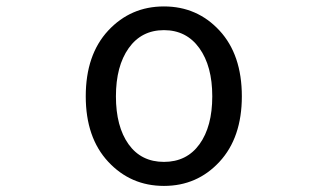

<svg xmlns="http://www.w3.org/2000/svg" viewBox="-20 -577 1040 609"><path d="M252 -271.5Q252 -403.3 323.2 -480Q394.5 -556.6 500 -556.6Q605.5 -556.6 676.3 -480Q747.1 -403.3 747.1 -271.5Q747.1 -140.6 676.3 -64Q605.5 12.7 500 12.7Q394.5 12.7 323.2 -64Q252 -140.6 252 -271.5ZM387.7 -119.6Q427.7 -63.5 500 -63.5Q572.3 -63.5 612.8 -119.6Q653.3 -175.8 653.3 -271.5Q653.3 -367.2 612.3 -424.3Q571.3 -481.4 500 -481.4Q428.7 -481.4 388.2 -424.3Q347.7 -367.2 347.7 -271.5Q347.7 -175.8 387.7 -119.6Z"/></svg>

Font: GenEi Gothic M Regular
Style: Regular
Weight: 400
Designer: o_tamon (Modified); [Source Han Sans]
Ryoko NISHIZUKA  (kana & ideographs); Paul D. Hunt (Latin, Greek & Cyrillic); Wenl
Version: Version 1.1a;Original Version 1.004